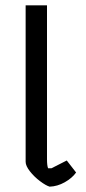

<svg xmlns="http://www.w3.org/2000/svg" viewBox="-20 -691 323 719"><path d="M76 -85V-671H156V-95Q156 -71 160 -61H173L230 -90L265 -45Q250 -24 222.5 -8.5Q195 7 166 8Q152 4 130 -12.5Q108 -29 92 -49.5Q76 -70 76 -85Z"/></svg>

Font: Athiti Medium
Style: Regular
Weight: 500
Designer: CadsonDemak Team
Foundry: CadsonDemak
Version: Version 1.033